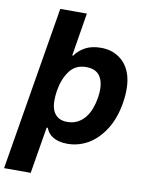

<svg xmlns="http://www.w3.org/2000/svg" viewBox="-118 -798 831 1074"><g transform="rotate(10 297.0 -261.0)"><path d="M135.7 -727.3H286.9L246.8 -482.6H252.5Q271.3 -511 307.9 -532Q344.5 -552.6 398.4 -552.6Q428.6 -552.6 454.4 -545.1Q480.1 -537.6 502.8 -521.7Q525.9 -506 542.4 -482.6Q558.9 -459.2 568.4 -428.1Q577.8 -397 579 -358Q580.3 -318.9 572.8 -272Q557.9 -180.4 517.8 -117.9Q476.9 -54 422.2 -22.5Q367.5 8.9 304.7 8.9Q278.8 8.9 258.3 3.7Q237.9 -1.4 222.8 -10.7Q207.7 -19.9 197.8 -32.5Q187.9 -45.1 182.5 -60H176.1L132.1 204.5H-19.2ZM283 -111.5Q317.8 -111.5 343 -125.4Q368.3 -139.2 385.8 -161.9Q403.4 -184.7 413.9 -213.6Q424.4 -242.5 429.3 -272.7Q441.8 -346.9 419 -389.2Q396.3 -432.2 335.9 -432.2Q274.9 -432.2 241.1 -386.4Q224.1 -362.9 213.2 -335Q202.4 -307.2 196.7 -272.7Q191.4 -239.7 192.3 -210.2Q193.2 -180.8 202.9 -158.9Q212.7 -137.1 232.2 -124.3Q251.8 -111.5 283 -111.5Z"/></g></svg>

Font: Inter P
Style: Bold Italic
Weight: 700
Italic angle: 9.39999°
Designer: Rasmus Andersson
Foundry: rsms
Version: Version 3.018;git-588b23468